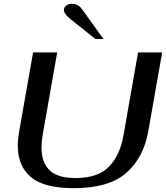

<svg xmlns="http://www.w3.org/2000/svg" viewBox="-20 -974 868 1004"><path d="M73 -212Q73 -246 81 -291L153 -700H279L203 -268Q197 -232 197 -201Q197 -126 238.5 -84.5Q280 -43 375 -43Q492 -43 550 -102.5Q608 -162 626 -268L702 -700H828L756 -291Q732 -151 641 -70.5Q550 10 366 10Q210 10 141.5 -48Q73 -106 73 -212ZM345 -877Q314 -903 314 -922Q314 -935 326 -944.5Q338 -954 355 -954Q389 -954 409 -926L521 -770H479Z"/></svg>

Font: Fahkwang Medium
Style: Italic
Weight: 500
Italic angle: -10°
Version: Version 1.000; ttfautohint (v1.6)